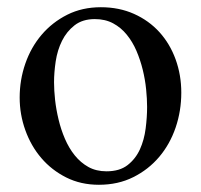

<svg xmlns="http://www.w3.org/2000/svg" viewBox="-20 -494 555 529"><path d="M479.5 -238.8Q479.5 -188.5 463.9 -142.6Q448.2 -96.7 418.7 -61.8Q389.2 -26.9 347.2 -5.9Q305.2 15.1 252.4 15.1Q202.6 15.1 162.4 -5.1Q122.1 -25.4 93.8 -58.6Q65.4 -91.8 49.8 -135.3Q34.2 -178.7 34.2 -225.1Q34.2 -273.9 49.8 -318.8Q65.4 -363.8 94.7 -398.2Q124 -432.6 165.3 -453.4Q206.5 -474.1 257.8 -474.1Q308.1 -474.1 349.1 -455.8Q390.1 -437.5 419.2 -405.5Q448.2 -373.5 463.9 -330.3Q479.5 -287.1 479.5 -238.8ZM385.3 -199.2Q385.3 -221.2 382.6 -248Q379.9 -274.9 373.3 -301.8Q366.7 -328.6 356 -353.8Q345.2 -378.9 329.3 -398.4Q313.5 -418 291.7 -429.7Q270 -441.4 241.2 -441.4Q207.5 -441.4 185.5 -424.3Q163.6 -407.2 150.9 -381.6Q138.2 -356 133.5 -325.2Q128.9 -294.4 128.9 -267.1Q128.9 -245.1 131.8 -218.5Q134.8 -191.9 141.4 -164.6Q147.9 -137.2 158.9 -111.6Q169.9 -85.9 186 -65.9Q202.1 -45.9 223.6 -33.9Q245.1 -22 273.4 -22Q309.6 -22 331.5 -39.1Q353.5 -56.2 365.5 -82.5Q377.4 -108.9 381.3 -140.1Q385.3 -171.4 385.3 -199.2Z"/></svg>

Font: Simplified Naskh
Style: Regular
Weight: 400
Designer: SIL International
Foundry: Arabeyes
Version: 1.02_alpha